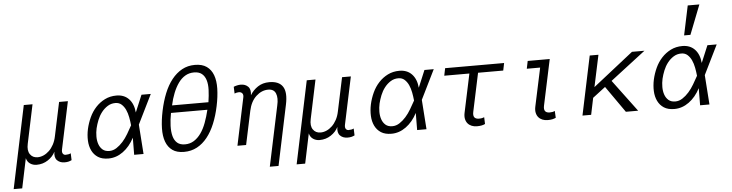

<svg xmlns="http://www.w3.org/2000/svg" viewBox="-115 -1033 5627 1476"><g transform="rotate(-5 2698.5 -295.5)"><path d="M274.9 -77.1Q256.8 -40 218 -14.4Q179.2 11.2 130.9 11.2Q102.1 11.2 80.1 -3.9Q58.1 -19 51.8 -46.9L3.9 182.1H-62L71.8 -455.1H139.2L76.2 -155.8Q64.9 -104 85 -75Q105 -45.9 143.1 -45.9Q166 -45.9 189 -55.9Q211.9 -65.9 231.9 -85Q252 -104 267.1 -132.1Q282.2 -160.2 289.1 -194.8L344.2 -455.1H412.1L335 -90.8Q330.1 -68.8 337.6 -57.4Q345.2 -45.9 358.9 -45.9Q382.8 -45.9 398.9 -54.2L400.9 -1Q389.2 4.9 376.5 8.1Q363.8 11.2 346.2 11.2Q311 11.2 289.1 -10.5Q267.1 -32.2 274.9 -77.1Z M613.8 -228Q606.9 -196.8 606.9 -164.8Q606.9 -132.8 616 -106.4Q625 -80.1 644.5 -63Q664.1 -45.9 696.8 -45.9Q726.1 -45.9 752.4 -63Q778.8 -80.1 801.8 -106Q824.7 -131.8 843.8 -164.3Q862.8 -196.8 879.9 -228Q877 -258.8 870.8 -291Q864.7 -323.2 852.8 -349.1Q840.8 -375 821.8 -392.1Q802.7 -409.2 773.9 -409.2Q740.7 -409.2 713.9 -392.1Q687 -375 667 -349.1Q647 -323.2 634 -291Q621.1 -258.8 613.8 -228ZM546.9 -228Q557.1 -273.9 576.9 -316.9Q596.7 -359.9 627.2 -392.8Q657.7 -425.8 697.8 -445.8Q737.8 -465.8 787.1 -465.8Q846.7 -465.8 882.8 -428Q918.9 -390.1 924.8 -323.2L980 -455.1H1051.8L939.9 -228L956.1 0H883.8L884.8 -131.8Q850.1 -64.9 797.6 -26.9Q745.1 11.2 685.1 11.2Q635.7 11.2 604.7 -8.8Q573.7 -28.8 557.4 -62.5Q541 -96.2 539.1 -139.2Q537.1 -182.1 546.9 -228Z M1547.9 -317.9Q1532.7 -245.1 1507.8 -184.6Q1482.9 -124 1448.2 -80.6Q1413.6 -37.1 1368.7 -12.9Q1323.7 11.2 1268.6 11.2Q1212.9 11.2 1179 -12.9Q1145 -37.1 1128.9 -80.6Q1112.8 -124 1114.3 -184.6Q1115.7 -245.1 1130.9 -317.9Q1146 -390.1 1170.4 -450.7Q1194.8 -511.2 1229.7 -555.2Q1264.6 -599.1 1308.8 -623.5Q1353 -647.9 1408.7 -647.9Q1464.8 -647.9 1499.3 -623.5Q1533.7 -599.1 1549.8 -555.7Q1565.9 -512.2 1564.5 -451.2Q1563 -390.1 1547.9 -317.9ZM1280.8 -45.9Q1318.8 -45.9 1349.4 -64.9Q1379.9 -84 1403.8 -117.4Q1427.7 -150.9 1444.8 -197Q1461.9 -243.2 1474.6 -295.9H1193.8Q1183.6 -243.2 1182.1 -197Q1180.7 -150.9 1189.7 -117.4Q1198.7 -84 1220.7 -64.9Q1242.7 -45.9 1280.8 -45.9ZM1397 -590.8Q1358.9 -590.8 1328.9 -573Q1298.8 -555.2 1275.9 -523.2Q1252.9 -491.2 1235.4 -447.5Q1217.8 -403.8 1207 -353H1487.8Q1495.6 -403.8 1497.3 -447.5Q1499 -491.2 1489 -523.2Q1479 -555.2 1456.8 -573Q1434.6 -590.8 1397 -590.8Z M1817.9 -377.9Q1840.8 -416 1878.2 -440.9Q1915.5 -465.8 1966.8 -465.8Q2041.5 -465.8 2070.6 -420.9Q2099.6 -376 2079.6 -282.2L1981.9 182.1H1914.6L2012.7 -282.2Q2025.9 -338.9 2011.7 -374Q1997.6 -409.2 1953.6 -409.2Q1902.8 -409.2 1860.4 -370.1Q1817.9 -331.1 1802.7 -259.8L1747.6 0H1680.7L1757.8 -365.2Q1762.7 -386.2 1753.7 -397.7Q1744.6 -409.2 1727.5 -409.2Q1710.9 -409.2 1693.8 -401.9L1691.9 -454.1Q1702.6 -459 1717.8 -462.4Q1732.9 -465.8 1746.6 -465.8Q1781.7 -465.8 1803.2 -444.3Q1824.7 -422.9 1817.9 -377.9Z M2458.5 -77.1Q2440.4 -40 2401.6 -14.4Q2362.8 11.2 2314.5 11.2Q2285.6 11.2 2263.7 -3.9Q2241.7 -19 2235.4 -46.9L2187.5 182.1H2121.6L2255.4 -455.1H2322.8L2259.8 -155.8Q2248.5 -104 2268.6 -75Q2288.6 -45.9 2326.7 -45.9Q2349.6 -45.9 2372.6 -55.9Q2395.5 -65.9 2415.5 -85Q2435.5 -104 2450.7 -132.1Q2465.8 -160.2 2472.7 -194.8L2527.8 -455.1H2595.7L2518.6 -90.8Q2513.7 -68.8 2521.2 -57.4Q2528.8 -45.9 2542.5 -45.9Q2566.4 -45.9 2582.5 -54.2L2584.5 -1Q2572.8 4.9 2560.1 8.1Q2547.4 11.2 2529.8 11.2Q2494.6 11.2 2472.7 -10.5Q2450.7 -32.2 2458.5 -77.1Z M2797.4 -228Q2790.5 -196.8 2790.5 -164.8Q2790.5 -132.8 2799.6 -106.4Q2808.6 -80.1 2828.1 -63Q2847.7 -45.9 2880.4 -45.9Q2909.7 -45.9 2936 -63Q2962.4 -80.1 2985.4 -106Q3008.3 -131.8 3027.3 -164.3Q3046.4 -196.8 3063.5 -228Q3060.5 -258.8 3054.4 -291Q3048.3 -323.2 3036.4 -349.1Q3024.4 -375 3005.4 -392.1Q2986.3 -409.2 2957.5 -409.2Q2924.3 -409.2 2897.5 -392.1Q2870.6 -375 2850.6 -349.1Q2830.6 -323.2 2817.6 -291Q2804.7 -258.8 2797.4 -228ZM2730.5 -228Q2740.7 -273.9 2760.5 -316.9Q2780.3 -359.9 2810.8 -392.8Q2841.3 -425.8 2881.3 -445.8Q2921.4 -465.8 2970.7 -465.8Q3030.3 -465.8 3066.4 -428Q3102.5 -390.1 3108.4 -323.2L3163.6 -455.1H3235.4L3123.5 -228L3139.6 0H3067.4L3068.4 -131.8Q3033.7 -64.9 2981.2 -26.9Q2928.7 11.2 2868.7 11.2Q2819.3 11.2 2788.3 -8.8Q2757.3 -28.8 2741 -62.5Q2724.6 -96.2 2722.7 -139.2Q2720.7 -182.1 2730.5 -228Z M3505.4 -397.9H3311.5L3323.2 -455.1H3778.3L3766.6 -397.9H3572.3L3509.3 -101.1Q3497.6 -45.9 3549.3 -45.9Q3563.5 -45.9 3572.5 -47.9Q3581.5 -49.8 3589.4 -53.2L3591.3 -1Q3568.4 11.2 3528.3 11.2Q3506.3 11.2 3487.8 3.7Q3469.2 -3.9 3457.3 -18.1Q3445.3 -32.2 3440.9 -53.2Q3436.5 -74.2 3442.4 -101.1Z M4137.2 -1Q4124.5 4.9 4109.9 8.1Q4095.2 11.2 4074.2 11.2Q4052.2 11.2 4033.7 3.7Q4015.1 -3.9 4003.2 -18.1Q3991.2 -32.2 3986.8 -53.2Q3982.4 -74.2 3988.3 -101.1L4051.3 -396H3948.2L3960.4 -455.1H4130.4L4055.2 -101.1Q4043.5 -45.9 4095.2 -45.9Q4119.1 -45.9 4134.3 -54.2Z M4772.9 0H4678.2L4535.2 -204.1L4437 -128.9L4410.2 0H4343.3L4439 -455.1H4506.3L4454.1 -210L4765.1 -455.1H4861.3L4589.4 -246.1Z M4981 -228Q4974.1 -196.8 4974.1 -164.8Q4974.1 -132.8 4983.2 -106.4Q4992.2 -80.1 5011.7 -63Q5031.2 -45.9 5064 -45.9Q5093.3 -45.9 5119.6 -63Q5146 -80.1 5168.9 -106Q5191.9 -131.8 5210.9 -164.3Q5230 -196.8 5247.1 -228Q5244.1 -258.8 5238 -291Q5231.9 -323.2 5220 -349.1Q5208 -375 5189 -392.1Q5169.9 -409.2 5141.1 -409.2Q5107.9 -409.2 5081.1 -392.1Q5054.2 -375 5034.2 -349.1Q5014.2 -323.2 5001.2 -291Q4988.3 -258.8 4981 -228ZM4914.1 -228Q4924.3 -273.9 4944.1 -316.9Q4963.9 -359.9 4994.4 -392.8Q5024.9 -425.8 5064.9 -445.8Q5105 -465.8 5154.3 -465.8Q5213.9 -465.8 5250 -428Q5286.1 -390.1 5292 -323.2L5347.2 -455.1H5418.9L5307.1 -228L5323.2 0H5251L5252 -131.8Q5217.3 -64.9 5164.8 -26.9Q5112.3 11.2 5052.2 11.2Q5002.9 11.2 4971.9 -8.8Q4940.9 -28.8 4924.6 -62.5Q4908.2 -96.2 4906.2 -139.2Q4904.3 -182.1 4914.1 -228ZM5313 -772.9 5224.1 -545.9H5175.3L5223.1 -772.9Z"/></g></svg>

Font: Anonymous Pro
Style: Italic
Weight: 400
Italic angle: -12°
Monospace: yes
Designer: Mark Simonson
Version: Version 1.003